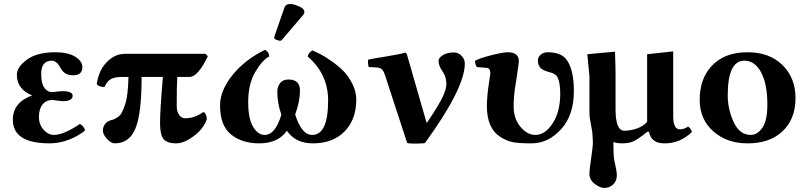

<svg xmlns="http://www.w3.org/2000/svg" viewBox="-20 -704 4018 956"><path d="M173.8 -121.1Q173.8 -84 197 -58.1Q220.2 -32.2 248 -32.2Q296.9 -32.2 377.9 -86.9Q395 -79.1 403.8 -55.2Q375 -29.3 326.4 -9.8Q277.8 9.8 227.1 9.8Q43.9 9.8 43.9 -107.9Q43.9 -193.8 140.1 -229Q64 -258.8 64 -332Q64 -370.1 114 -407Q164.1 -443.8 254.9 -443.8Q317.9 -443.8 354 -421.9Q390.1 -399.9 390.1 -369.1Q390.1 -329.1 342.8 -329.1Q301.8 -329.1 283.2 -362.8Q262.2 -401.9 238.8 -401.9Q184.6 -401.9 185.1 -335Q185.1 -290 200.4 -267.6Q215.8 -245.1 241.2 -245.1Q244.1 -246.1 249 -246.1Q274.9 -250 292 -250Q341.8 -250 341.8 -227.1Q341.8 -200.2 291 -200.2Q288.1 -200.2 277.6 -201.7Q267.1 -203.1 264.2 -203.1Q248 -206.1 240.2 -206.1Q209.5 -206.1 191.7 -183.6Q173.8 -161.1 173.8 -121.1Z M1003.9 -436 1014.6 -423.8Q965.8 -320.8 922.9 -320.8H862.8Q859.9 -284.7 859.9 -178.2Q859.9 -148.4 871.8 -131.8Q883.8 -115.2 901.9 -115.2Q949.7 -115.2 991.7 -146Q999.5 -145 1004.6 -134Q1009.8 -123 1009.8 -109.9Q992.7 -62 944.3 -26.1Q896 9.8 857.9 9.8Q811 9.8 793.9 -12.2Q776.9 -34.2 776.9 -91.8Q776.9 -154.8 791 -320.8H685.1Q685.1 -138.7 654.5 -64.5Q624 9.8 550.8 9.8Q533.7 9.8 512.9 -12.2Q492.2 -34.2 492.2 -55.2Q492.2 -70.3 502.2 -85.2Q512.2 -100.1 529.8 -104.5Q541.5 -107.4 549.1 -110.8Q556.6 -114.3 568.4 -122.3Q580.1 -130.4 587.4 -145.3Q594.7 -160.2 602.5 -182.4Q610.4 -204.6 614.5 -240Q618.7 -275.4 619.6 -320.8H586.9Q549.8 -320.8 530.8 -309.3Q511.7 -297.9 501 -272Q493.2 -269 478 -274.4Q462.9 -279.8 461.9 -286.1Q466.8 -320.3 481.4 -352.1Q496.1 -383.8 528.6 -409.9Q561 -436 605 -436Z M1424.8 -684.1Q1442.9 -684.1 1469.2 -672.1Q1495.6 -660.2 1495.6 -646Q1495.6 -637.2 1490.7 -630.9L1386.7 -508.8Q1379.9 -501 1375.5 -501Q1368.7 -501 1357.2 -505.4Q1345.7 -509.8 1345.7 -515.1Q1345.7 -521 1346.7 -523.9L1396.5 -667Q1402.8 -684.1 1424.8 -684.1ZM1753.9 -207Q1753.9 -108.9 1695.8 -49.6Q1637.7 9.8 1537.6 9.8Q1450.7 9.8 1408.7 -53.2Q1364.7 9.8 1270.5 9.8Q1185.5 9.8 1130.6 -34.2Q1075.7 -78.1 1075.7 -179.2Q1075.7 -253.4 1137.7 -330.3Q1199.7 -407.2 1299.8 -456.1Q1319.8 -444.8 1320.8 -422.9Q1286.6 -405.8 1251.2 -345.9Q1215.8 -286.1 1215.8 -195.8Q1215.8 -112.8 1240.2 -72.5Q1264.6 -32.2 1297.9 -32.2Q1351.1 -32.2 1380.9 -132.8Q1360.8 -189 1360.8 -247.1Q1360.8 -272.9 1374.8 -290.5Q1388.7 -308.1 1416.5 -308.1Q1473.6 -308.1 1473.6 -252.9Q1473.6 -198.7 1449.7 -133.8Q1481.9 -31.7 1534.7 -32.2Q1613.8 -32.2 1613.8 -204.1Q1613.8 -335 1511.7 -422.9Q1515.6 -439.9 1534.7 -453.1Q1553.7 -445.3 1575.7 -434.1Q1597.7 -422.9 1631.1 -399.4Q1664.6 -376 1690.2 -350.1Q1715.8 -324.2 1734.9 -286.1Q1753.9 -248 1753.9 -207Z M1896.5 -331.1Q1889.6 -352.1 1880.6 -359.6Q1871.6 -367.2 1853.5 -368.2L1816.4 -370.1Q1813.5 -376 1812.5 -388.4Q1811.5 -400.9 1813.5 -407.2Q1835.4 -412.1 1907 -423.6Q1978.5 -435.1 1995.6 -441.9Q2003.4 -441.9 2007.3 -429.2L2102.5 -98.1Q2104.5 -92.8 2105.5 -92.8Q2106.4 -92.8 2109.9 -98.1Q2111.3 -100.1 2111.8 -101.6Q2164.1 -179.7 2183.3 -219.7Q2202.6 -259.8 2202.6 -286.1Q2202.6 -321.3 2183.1 -349.1Q2163.6 -377 2163.6 -400.9Q2163.6 -416 2185.1 -429.4Q2206.5 -442.9 2240.2 -442.9Q2262.2 -442.9 2278.3 -426Q2294.4 -409.2 2294.4 -387.2Q2294.4 -265.1 2096.2 7.8Q2089.4 10.7 2052 11Q2014.6 11.2 2007.3 7.8Z M2837.4 -250Q2837.4 -129.9 2773.4 -60.1Q2709.5 9.8 2626.5 9.8Q2566.4 9.8 2535.9 4.4Q2505.4 -1 2473.1 -21Q2404.3 -64 2404.3 -174.8Q2404.3 -224.6 2414.6 -291Q2415.5 -300.8 2418.5 -316.9Q2421.4 -333 2421.4 -340.8Q2421.4 -358.9 2409.2 -365.2Q2407.2 -366.2 2354.5 -370.1Q2345.7 -381.3 2345.2 -400.9Q2364.3 -413.1 2423.8 -428.5Q2483.4 -443.8 2508.3 -443.8Q2563.5 -443.8 2563.5 -398.9Q2563.5 -389.2 2549.3 -296.9Q2537.1 -229 2537.6 -171.9Q2537.6 -113.8 2571 -73Q2604.5 -32.2 2646.5 -32.2Q2694.3 -32.2 2732.4 -90.8Q2769.5 -148.9 2769.5 -237.8Q2769.5 -299.8 2752.4 -325.2Q2743.7 -337.4 2714.4 -345.2Q2687.5 -352.1 2674.3 -362.8Q2658.2 -377 2658.2 -403.8Q2658.2 -418.9 2671.9 -431.4Q2685.5 -443.8 2707.5 -443.8Q2770.5 -443.8 2798.3 -410.2Q2837.4 -361.8 2837.4 -250Z M3211.4 -48.3 3203.1 -47.9Q3152.3 -6.8 3129.4 1.5Q3106.9 9.8 3080.1 9.8Q3050.3 9.8 3034.2 2.9Q3034.2 7.8 3034.7 43.5Q3035.2 79.1 3039.1 96.2Q3051.3 147.9 3051.3 168Q3051.3 197.8 3032.7 214.8Q3014.2 231.9 2988.3 231.9Q2968.3 231.9 2941.7 211.9Q2915 191.9 2915 163.1Q2915 138.2 2922.4 91.8Q2932.1 26.9 2932.1 3.9Q2932.1 -3.9 2930.7 -21.5Q2929.2 -39.1 2929.2 -45.9Q2928.2 -53.7 2921.6 -87.9Q2915 -122.1 2915 -137.2V-323.2L2904.3 -434.1L3042 -446.8Q3044.9 -375 3044.9 -342.8V-160.2Q3044.9 -53.2 3088.4 -53.2Q3121.6 -53.2 3153.8 -65.2Q3186 -77.1 3202.1 -98.1V-434.1L3332 -448.2V-127Q3332 -60.1 3364.3 -60.1Q3388.2 -60.1 3406.2 -74.2Q3424.3 -59.1 3424.3 -45.9Q3365.2 10.3 3289.1 9.8Q3221.2 10.3 3211.4 -48.3Z M3686.5 -401.9Q3603.5 -401.9 3603.5 -229Q3603.5 -160.2 3633.1 -96.2Q3662.6 -32.2 3717.8 -32.2Q3751 -32.2 3775.9 -67.6Q3800.8 -103 3800.8 -184.1Q3800.8 -286.1 3769.5 -344Q3738.3 -401.9 3686.5 -401.9ZM3463.9 -207Q3463.9 -307.1 3518.6 -370.1Q3583 -444.3 3702.6 -443.8Q3811.5 -443.8 3876.2 -379.9Q3940.9 -315.9 3940.9 -215.8Q3940.9 -107.9 3872.6 -46.9Q3808.6 10.3 3701.7 9.8Q3599.6 9.8 3531.7 -50Q3463.9 -109.9 3463.9 -207Z"/></svg>

Font: Linux Libertine
Style: Bold
Weight: 700
Designer: Philipp H. Poll
Foundry: Philipp H. Poll
Version: Version 5.0.3